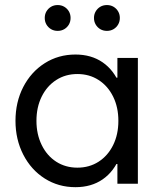

<svg xmlns="http://www.w3.org/2000/svg" viewBox="-20 -736 638 769"><path d="M282.2 13.7Q213.9 13.7 159.2 -21Q104.5 -55.7 73.2 -116.7Q42 -177.7 42 -252Q42 -327.1 73.2 -387.7Q104.5 -448.2 159.2 -482.9Q213.9 -517.6 282.2 -517.6Q345.7 -517.6 391.1 -486.3Q436.5 -455.1 460.4 -395.5Q484.4 -335.9 484.4 -252L434.6 -424.8H496.1V-79.1H434.6L484.4 -252Q484.4 -168 460.4 -108.4Q436.5 -48.8 391.1 -17.6Q345.7 13.7 282.2 13.7ZM454.1 -252Q454.1 -306.6 433.1 -349.1Q412.1 -391.6 375 -415.5Q337.9 -439.5 290 -439.5Q242.2 -439.5 205.1 -415.5Q168 -391.6 147 -349.1Q126 -306.6 126 -252Q126 -198.2 147 -155.3Q168 -112.3 205.1 -88.4Q242.2 -64.5 290 -64.5Q337.9 -64.5 375 -88.4Q412.1 -112.3 433.1 -154.8Q454.1 -197.3 454.1 -252ZM450.2 0V-101.6L471.7 -252L450.2 -385.7V-503.9H532.2V0ZM159.2 -664.1Q159.2 -678.7 166 -690.4Q172.9 -702.1 184.6 -709Q196.3 -715.8 210.9 -715.8Q225.6 -715.8 237.3 -709Q249 -702.1 255.9 -690.4Q262.7 -678.7 262.7 -664.1Q262.7 -649.4 255.9 -637.7Q249 -626 237.3 -619.1Q225.6 -612.3 210.9 -612.3Q196.3 -612.3 184.6 -619.1Q172.9 -626 166 -637.7Q159.2 -649.4 159.2 -664.1ZM356.4 -664.1Q356.4 -678.7 363.3 -690.4Q370.1 -702.1 381.8 -709Q393.6 -715.8 408.2 -715.8Q422.9 -715.8 434.6 -709Q446.3 -702.1 453.1 -690.4Q460 -678.7 460 -664.1Q460 -649.4 453.1 -637.7Q446.3 -626 434.6 -619.1Q422.9 -612.3 408.2 -612.3Q393.6 -612.3 381.8 -619.1Q370.1 -626 363.3 -637.7Q356.4 -649.4 356.4 -664.1Z"/></svg>

Font: Wanted Sans Std Variable
Style: Regular
Weight: 400
Designer: Original Design by Kil Hyung-jin and Kang Hanbin, Wanted Lab, Inc;
Foundry: Wanted Lab, Inc.
Version: Version 1.003;Glyphs 3.2 (3227)